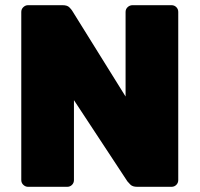

<svg xmlns="http://www.w3.org/2000/svg" viewBox="-20 -720 770 740"><path d="M88 0Q78 0 70 -7.5Q62 -15 62 -26V-674Q62 -685 70 -692.5Q78 -700 88 -700H221Q239 -700 247 -692Q255 -684 258 -679L464 -348V-674Q464 -685 472 -692.5Q480 -700 491 -700H641Q652 -700 659.5 -692.5Q667 -685 667 -674V-26Q667 -15 659.5 -7.5Q652 0 641 0H509Q491 0 482.5 -8.5Q474 -17 471 -21L265 -334V-26Q265 -15 257.5 -7.5Q250 0 239 0Z"/></svg>

Font: Rubik Light ExtraBold
Style: Regular
Weight: 800
Version: Version 2.104